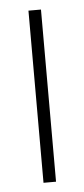

<svg xmlns="http://www.w3.org/2000/svg" viewBox="-43 -523 242 550"><g transform="rotate(-5 78.0 -247.5)"><path d="M60 0V-495H96V0Z"/></g></svg>

Font: Alumni Sans ExtraLight
Style: Regular
Weight: 250
Version: Version 1.018